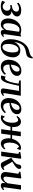

<svg xmlns="http://www.w3.org/2000/svg" viewBox="2146 -3056 914 5261"><g transform="rotate(90 2603.5 -425.0)"><path d="M144 10.5Q103 10.5 71.8 3Q40.5 -4.5 20.5 -13.2Q0.5 -22 -7 -26.5L29 -111Q46 -92.5 65 -76.5Q84 -60.5 106 -50.8Q128 -41 151.5 -41Q183 -41 208.8 -56Q234.5 -71 249.8 -98.8Q265 -126.5 265 -163.5Q265 -190.5 254 -211.2Q243 -232 220 -243.8Q197 -255.5 160.5 -255.5L107 -242.5L120 -292.5L158.5 -297Q208.5 -303.5 237.2 -323.2Q266 -343 278.2 -369.2Q290.5 -395.5 290.5 -421Q290.5 -454.5 266.8 -471.8Q243 -489 212 -489Q189.5 -489 164.8 -483.8Q140 -478.5 114.8 -466Q89.5 -453.5 64.5 -430.5L48.5 -477.5Q75 -499.5 107 -515.5Q139 -531.5 176.2 -540.2Q213.5 -549 255.5 -549Q332 -549 377.8 -520.2Q423.5 -491.5 423.5 -435.5Q423.5 -402.5 407 -375.5Q390.5 -348.5 362.8 -328Q335 -307.5 299.5 -294Q264 -280.5 227 -275.5L222.5 -284Q279.5 -291.5 320.5 -278.5Q361.5 -265.5 383.5 -238Q405.5 -210.5 405.5 -174.5Q405.5 -129 383.2 -94.5Q361 -60 323.8 -36.8Q286.5 -13.5 240 -1.5Q193.5 10.5 144 10.5Z M908.5 -94Q905.5 -73 911.2 -64.8Q917 -56.5 927 -56.5Q936 -56.5 946.8 -62.5Q957.5 -68.5 972 -82L985 -55.5Q978 -45.5 960.8 -29.8Q943.5 -14 917.8 -1.8Q892 10.5 859.5 10.5Q827 10.5 809.2 -7.2Q791.5 -25 792.5 -57L797 -88.5Q782 -64.5 759.5 -41.8Q737 -19 707.2 -4.2Q677.5 10.5 641 10.5Q589 10.5 552.5 -14.8Q516 -40 497 -84.8Q478 -129.5 478 -187.5Q478 -240.5 491.8 -292.8Q505.5 -345 532.2 -391.2Q559 -437.5 598 -473.5Q637 -509.5 688.2 -529.8Q739.5 -550 801.5 -550Q828.5 -550 856.2 -543.8Q884 -537.5 905.5 -529L973.5 -548.5ZM842.5 -486Q833.5 -494 820.8 -498.5Q808 -503 791.5 -503Q753 -503 723.5 -484Q694 -465 672.2 -432.2Q650.5 -399.5 636.5 -358.5Q622.5 -317.5 615.8 -273.2Q609 -229 609 -187Q609 -142.5 618.5 -113Q628 -83.5 644.5 -69.2Q661 -55 682.5 -55Q700.5 -55 716.8 -63Q733 -71 747.5 -84.5Q762 -98 774 -115Q786 -132 794.5 -150.5Z M1574.5 -862 1570 -829.5Q1563 -789.5 1550.2 -761Q1537.5 -732.5 1514.2 -714.5Q1491 -696.5 1450.5 -688Q1440.5 -686 1429.2 -683.8Q1418 -681.5 1405.5 -679.5Q1383.5 -675 1357.8 -669.5Q1332 -664 1305.5 -654Q1279 -644 1253 -626.5Q1223 -606.5 1196.8 -569.2Q1170.5 -532 1151.2 -478.5Q1132 -425 1123 -356Q1144 -402.5 1177.5 -440.8Q1211 -479 1255.8 -501.8Q1300.5 -524.5 1355 -524.5Q1412 -524.5 1454.5 -500.2Q1497 -476 1520.5 -430.2Q1544 -384.5 1544 -320.5Q1544 -260 1524.8 -201Q1505.5 -142 1468 -93.8Q1430.5 -45.5 1375 -16.8Q1319.5 12 1247.5 12Q1201.5 12 1164.8 -6Q1128 -24 1101.8 -57.5Q1075.5 -91 1061.2 -139Q1047 -187 1047 -248Q1047 -332 1063.5 -405.8Q1080 -479.5 1108.8 -539.8Q1137.5 -600 1175.2 -645Q1213 -690 1255.5 -717Q1289 -738.5 1323 -750.8Q1357 -763 1389.2 -771.2Q1421.5 -779.5 1449 -788.2Q1476.5 -797 1497.5 -811Q1518.5 -825 1530 -849.5L1535 -862ZM1328.5 -473.5Q1294 -473.5 1266 -450Q1238 -426.5 1217.8 -387Q1197.5 -347.5 1186.8 -298Q1176 -248.5 1176.5 -195.5Q1176.5 -146 1185.2 -109.8Q1194 -73.5 1213.8 -54Q1233.5 -34.5 1266 -34.5Q1302 -34.5 1329 -60.5Q1356 -86.5 1374 -129Q1392 -171.5 1401 -222.2Q1410 -273 1409.5 -322Q1409 -400.5 1388.5 -437Q1368 -473.5 1328.5 -473.5Z M2020 -97Q2006 -76.5 1976.2 -51.2Q1946.5 -26 1903.5 -7.5Q1860.5 11 1806.5 11Q1753.5 11 1715.8 -7Q1678 -25 1654.5 -55.8Q1631 -86.5 1620 -125.2Q1609 -164 1609 -205Q1609.5 -277.5 1632 -340.5Q1654.5 -403.5 1694.8 -451Q1735 -498.5 1789.5 -525.5Q1844 -552.5 1908 -552.5Q1957.5 -552.5 1989.2 -537.5Q2021 -522.5 2036.2 -496.2Q2051.5 -470 2052 -437Q2052.5 -391.5 2032 -357Q2011.5 -322.5 1977.5 -298Q1943.5 -273.5 1902.5 -257.8Q1861.5 -242 1819.5 -234.5Q1777.5 -227 1742 -226Q1740.5 -191.5 1745.5 -161Q1750.5 -130.5 1763 -107Q1775.5 -83.5 1796.5 -70Q1817.5 -56.5 1847 -56.5Q1879 -56.5 1906.5 -66.8Q1934 -77 1957.2 -94.5Q1980.5 -112 1999 -132.5ZM1881.5 -504Q1850 -504 1825.5 -482Q1801 -460 1783.8 -424.8Q1766.5 -389.5 1756.2 -348Q1746 -306.5 1743 -267Q1768.5 -269 1795.5 -277.5Q1822.5 -286 1847.2 -300.8Q1872 -315.5 1891.8 -335.5Q1911.5 -355.5 1922.8 -380.8Q1934 -406 1933.5 -435.5Q1933 -470.5 1919.5 -487.2Q1906 -504 1881.5 -504Z M2524.5 -91Q2521.5 -70.5 2527.8 -63.5Q2534 -56.5 2541.5 -56.5Q2550 -56.5 2561.8 -62Q2573.5 -67.5 2589 -81L2601.5 -55Q2592.5 -42.5 2573 -27.2Q2553.5 -12 2526.8 -0.8Q2500 10.5 2468.5 10.5Q2430.5 10.5 2410.2 -8.8Q2390 -28 2396 -65.5L2463.5 -488H2323Q2303.5 -390 2285.2 -310.5Q2267 -231 2248 -171.2Q2229 -111.5 2206.5 -72Q2184.5 -32.5 2157 -12.2Q2129.5 8 2093.5 8Q2077.5 8 2061 4Q2044.5 0 2040 -3.5L2070.5 -119.5Q2075 -117.5 2084 -114.2Q2093 -111 2104.2 -108Q2115.5 -105 2125.5 -105Q2141.5 -105 2156 -120Q2170.5 -135 2182.8 -159.2Q2195 -183.5 2205.2 -213.2Q2215.5 -243 2224 -273Q2234.5 -312 2242.8 -351Q2251 -390 2256.8 -422.5Q2262.5 -455 2265.5 -474L2172 -498.5L2179 -537.5H2596.5Z M3070 -97Q3056 -76.5 3026.2 -51.2Q2996.5 -26 2953.5 -7.5Q2910.5 11 2856.5 11Q2803.5 11 2765.8 -7Q2728 -25 2704.5 -55.8Q2681 -86.5 2670 -125.2Q2659 -164 2659 -205Q2659.5 -277.5 2682 -340.5Q2704.5 -403.5 2744.8 -451Q2785 -498.5 2839.5 -525.5Q2894 -552.5 2958 -552.5Q3007.5 -552.5 3039.2 -537.5Q3071 -522.5 3086.2 -496.2Q3101.5 -470 3102 -437Q3102.5 -391.5 3082 -357Q3061.5 -322.5 3027.5 -298Q2993.5 -273.5 2952.5 -257.8Q2911.5 -242 2869.5 -234.5Q2827.5 -227 2792 -226Q2790.5 -191.5 2795.5 -161Q2800.5 -130.5 2813 -107Q2825.5 -83.5 2846.5 -70Q2867.5 -56.5 2897 -56.5Q2929 -56.5 2956.5 -66.8Q2984 -77 3007.2 -94.5Q3030.5 -112 3049 -132.5ZM2931.5 -504Q2900 -504 2875.5 -482Q2851 -460 2833.8 -424.8Q2816.5 -389.5 2806.2 -348Q2796 -306.5 2793 -267Q2818.5 -269 2845.5 -277.5Q2872.5 -286 2897.2 -300.8Q2922 -315.5 2941.8 -335.5Q2961.5 -355.5 2972.8 -380.8Q2984 -406 2983.5 -435.5Q2983 -470.5 2969.5 -487.2Q2956 -504 2931.5 -504Z M3192.5 10Q3170 10 3155 5.5Q3140 1 3129 -7L3166 -104Q3170 -99 3177 -91Q3184 -83 3191.8 -74.2Q3199.5 -65.5 3206.5 -57.8Q3213.5 -50 3218.5 -45.5Q3237.5 -46.5 3257.8 -64.8Q3278 -83 3295.8 -117Q3313.5 -151 3324.5 -198.5Q3335.5 -246 3335.5 -305Q3335.5 -360.5 3325.2 -395.8Q3315 -431 3298.5 -447.8Q3282 -464.5 3262 -464.5Q3236.5 -464.5 3215.5 -452.2Q3194.5 -440 3172 -417.5L3152 -444.5Q3161.5 -459 3183.2 -482.2Q3205 -505.5 3237.2 -524Q3269.5 -542.5 3310 -542.5Q3353 -542.5 3385.5 -519Q3418 -495.5 3436.2 -448.5Q3454.5 -401.5 3454.5 -330.5Q3454.5 -323 3454.2 -315Q3454 -307 3453 -300H3552L3583.5 -537.5H3706.5L3674 -299.5H3775.5Q3793.5 -365.5 3830.5 -420.8Q3867.5 -476 3917 -509.2Q3966.5 -542.5 4022 -542.5Q4044.5 -542.5 4059.8 -538Q4075 -533.5 4085 -524.5L4049.5 -428.5Q4045 -433.5 4038 -441.5Q4031 -449.5 4023.2 -458.2Q4015.5 -467 4008.2 -474.8Q4001 -482.5 3996 -487Q3977.5 -486.5 3957.2 -467.8Q3937 -449 3919.2 -415Q3901.5 -381 3890.8 -333.5Q3880 -286 3880 -227Q3880 -173 3890 -137.5Q3900 -102 3917 -84.8Q3934 -67.5 3954.5 -67.5Q3980 -67.5 4001 -79.5Q4022 -91.5 4045.5 -115L4065 -87Q4055.5 -73.5 4033.8 -50.2Q4012 -27 3979.5 -8.5Q3947 10 3906 10Q3862 10 3829 -14.5Q3796 -39 3778.2 -86.8Q3760.5 -134.5 3761.5 -203Q3761.5 -215 3762.5 -228.5Q3763.5 -242 3765.5 -255.5H3668.5L3634.5 0H3512.5L3546.5 -255.5H3446Q3434 -201 3409.5 -153Q3385 -105 3351 -68.2Q3317 -31.5 3276.5 -10.8Q3236 10 3192.5 10Z M4126 0 4190 -468.5 4136.5 -493 4142.5 -524 4298.5 -550.5 4322 -536 4248 0ZM4492.5 10Q4467.5 10 4451 1.8Q4434.5 -6.5 4423.8 -21.2Q4413 -36 4404.5 -54.5L4296 -277Q4327 -296 4353.5 -314Q4380 -332 4402.8 -351.8Q4425.5 -371.5 4444 -394Q4467 -419.5 4474 -443.2Q4481 -467 4482.5 -486Q4485 -508.5 4495 -522.5Q4505 -536.5 4519 -543.2Q4533 -550 4547.5 -550Q4576 -550 4588.5 -535Q4601 -520 4601.5 -499Q4602 -477.5 4592.5 -458.8Q4583 -440 4568.5 -424Q4552.5 -404 4526.5 -384Q4500.5 -364 4471 -345.8Q4441.5 -327.5 4413.2 -312.8Q4385 -298 4363.5 -288L4392.5 -328L4515 -112Q4527 -90 4540.2 -77.2Q4553.5 -64.5 4567 -64.5Q4576.5 -64.5 4589.8 -70Q4603 -75.5 4617 -89L4631.5 -61Q4622 -48 4602.5 -31.2Q4583 -14.5 4555 -2.2Q4527 10 4492.5 10Z M4808 10.5Q4775.5 10.5 4748 -2Q4720.5 -14.5 4704 -40.8Q4687.5 -67 4687 -109Q4687 -125 4689 -146.8Q4691 -168.5 4694 -193Q4697 -217.5 4700.2 -241.2Q4703.5 -265 4706.5 -284.5L4735 -468L4678.5 -496L4684 -527.5L4843 -549.5L4864 -537L4831 -286Q4828 -266 4825 -243.5Q4822 -221 4819.2 -199.8Q4816.5 -178.5 4814.5 -160.2Q4812.5 -142 4812.5 -129.5Q4812.5 -105 4818 -90.2Q4823.5 -75.5 4835 -69Q4846.5 -62.5 4863.5 -62.5Q4887.5 -62.5 4911.5 -78Q4935.5 -93.5 4957 -118.5Q4978.5 -143.5 4994 -172L5045.5 -543H5168L5105 -92Q5102.5 -74 5107.5 -65.2Q5112.5 -56.5 5122 -56.5Q5131 -56.5 5142.2 -62.8Q5153.5 -69 5169.5 -83.5L5182 -57Q5174.5 -46 5156.8 -30.2Q5139 -14.5 5113 -2.2Q5087 10 5055.5 10Q5020 10 5003.2 -6.2Q4986.5 -22.5 4986 -48.5Q4985.5 -52 4986.2 -59.5Q4987 -67 4988.2 -76.8Q4989.5 -86.5 4990.8 -96.5Q4992 -106.5 4993.5 -114.5L4991.5 -115.5Q4977.5 -91.5 4959.2 -69Q4941 -46.5 4918.2 -28.5Q4895.5 -10.5 4868 0Q4840.5 10.5 4808 10.5Z"/></g></svg>

Font: Merriweather 60pt SemiBold
Style: Italic
Weight: 600
Italic angle: -7.8°
Version: Version 2.101